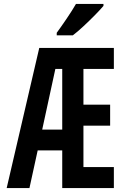

<svg xmlns="http://www.w3.org/2000/svg" viewBox="-20 -958 640 978"><path d="M14 0 180 -714H560V-607H405V-425H541V-318H405V-107H560V0H297V-192H172L130 0ZM262 -607 195 -298H297V-607ZM269 -791Q291 -821 319.5 -863Q348 -905 367 -938H507V-928Q492 -910 464.5 -882Q437 -854 406.5 -825.5Q376 -797 351 -778H269Z"/></svg>

Font: Noto Sans Mono SemiBold
Style: Regular
Weight: 600
Designer: Monotype Design Team
Foundry: Monotype Imaging Inc.
Version: Version 2.014; ttfautohint (v1.8.4.7-5d5b)